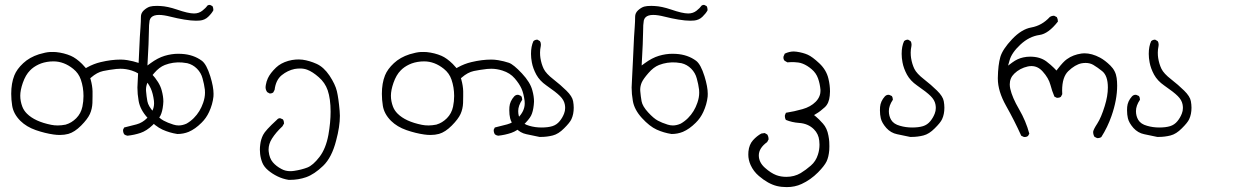

<svg xmlns="http://www.w3.org/2000/svg" viewBox="-20 -452 5040 777"><path d="M641.1 -41Q641.1 -62 634.3 -86.4Q626 -118.7 592.3 -154.8Q558.6 -190.9 539.6 -197.8Q519.5 -204.6 496.1 -208.5Q481.4 -210.9 468.3 -210.9Q430.2 -210.9 387.7 -200.7Q359.9 -194.3 332.5 -179.2L327.6 -176.3Q317.9 -187.5 312 -193.4Q288.1 -216.8 266.6 -226.1Q239.3 -237.8 207 -241.2Q200.7 -241.7 195.1 -241.7Q189.5 -241.7 181.9 -241.5Q174.3 -241.2 162.4 -238.8Q150.4 -236.3 137.7 -232.4Q99.6 -220.2 74 -196.3Q48.3 -172.4 38.1 -147Q25.4 -115.2 25.4 -72.3Q25.4 -48.3 29.3 -23.9Q34.7 9.3 62.5 37.1Q87.4 61.5 124.8 74.5Q162.1 87.4 196.8 92.3Q210 94.2 222.2 94.2Q240.7 94.2 256.8 89.8Q282.2 82.5 308.3 56.2Q334.5 29.8 343.8 9.3Q353 -11.2 354 -35.2Q354.5 -51.3 354.5 -63Q354.5 -74.7 354.5 -82.5Q354 -104.5 346.7 -130.9L345.2 -135.3L348.6 -138.2Q372.6 -159.2 397.5 -164.6Q420.9 -169.4 450.7 -172.9Q459.5 -173.8 467.8 -173.8Q490.2 -173.8 513.2 -166.5Q544.4 -156.7 563 -134.8Q581.5 -113.3 590.3 -93.8Q599.1 -74.2 603 -43.9Q603.5 -38.6 603.5 -33.7Q603.5 -2 575.7 25.4Q556.6 44.9 532.5 51.3Q508.3 57.6 482.4 64L478 73.2Q478 73.7 478 74.7Q478 84.5 482.9 91.8Q488.8 96.2 496.1 97.2Q523.9 94.2 548.6 85.9Q573.2 77.6 597.2 54.7Q621.1 31.7 629.2 15.9Q637.2 0 640.1 -27.3Q641.1 -33.7 641.1 -41ZM246.6 52.2Q228.5 55.7 214.1 55.7Q199.7 55.7 187.5 53.2Q121.1 40 88.9 7.8Q76.2 -4.9 70.3 -20.5Q62 -42.5 62 -64.7Q62 -86.9 72.3 -116.7Q83.5 -148.9 101.6 -167Q115.2 -181.2 135.7 -190.9Q156.2 -200.7 183.1 -203.1Q189.5 -203.6 196.3 -203.6Q238.8 -203.6 276.4 -173.3Q298.3 -155.8 307.1 -129.9Q317.9 -98.6 317.9 -63.5Q317.9 -41.5 313.5 -20.5Q307.6 7.3 288.6 26.4Q269.5 45.4 247.1 51.8Z M830.1 -432.1Q829.6 -432.1 828.4 -432.1Q827.1 -432.1 825.2 -432.1Q821.8 -431.2 819.8 -429.7L818.8 -428.7Q813 -419.9 798.8 -408.7Q784.7 -397.5 765.1 -397.5Q741.7 -397.5 695.3 -413.6Q657.7 -426.3 628.9 -427.7Q622.1 -428.2 615.7 -428.2Q597.2 -428.2 586.9 -425.3Q574.2 -421.4 561.5 -409.7Q550.3 -398.9 550.3 -384.3Q550.3 -365.7 548.6 -342Q546.9 -318.4 545.9 -302.2Q544.4 -270 541.5 -208Q538.6 -146 537.4 -125.7Q536.1 -105.5 536.1 -97.7Q536.1 -71.8 541 -43.9Q546.9 -8.3 577.6 25.4Q608.9 59.6 637.5 72.5Q666 85.4 697.8 90.3Q722.2 90.3 743.7 81.5Q770 70.3 795.4 44.9Q814.5 26.4 826.2 1Q840.3 -29.3 843.8 -61Q844.2 -66.4 844.2 -72.3Q844.2 -100.6 831.1 -143.1Q815.9 -191.9 796.9 -206.1Q763.2 -231 716.3 -233.9Q709 -234.4 701.7 -234.4Q674.3 -234.4 646.5 -226.1Q618.7 -217.8 589.4 -196.3L576.7 -187Q582.5 -290 582.5 -322.3Q582.5 -354.5 585.4 -369.1Q587.4 -377 592.3 -381.8Q602.1 -391.6 623.5 -391.6Q642.1 -391.6 669.9 -384.5Q697.8 -377.4 725.6 -372.8Q753.4 -368.2 772.9 -368.2Q780.3 -368.2 789.1 -368.9Q797.9 -369.6 806.9 -373.5Q815.9 -377.4 822.8 -384.3Q836.9 -397.9 843.3 -410.2Q843.3 -411.1 843.3 -413.6Q843.3 -420.9 839.8 -427.2ZM703.1 55.7Q692.4 55.7 681.6 52.2Q658.2 44.9 642.1 36.1Q625.5 27.3 603 2.9Q580.1 -22 576.4 -42.2Q572.8 -62.5 571.3 -81.1Q570.8 -84.5 570.8 -88.4Q570.8 -104 577.1 -118.4Q583.5 -132.8 604 -156.2Q624.5 -180.2 647 -189Q679.7 -201.7 716.3 -199.2Q727.5 -198.2 737.8 -196.3Q760.3 -190.9 777.1 -174.1Q793.9 -157.2 799.8 -134.3Q806.2 -111.8 809.1 -88.9Q809.6 -83 809.6 -76.7Q809.6 -57.6 802.2 -36.1Q790 0 764.2 25.9Q751 39.1 734.9 48.3Q718.3 55.7 703.1 55.7Z M1113.3 26.4Q1106.4 26.4 1102.1 31.2L1099.6 33.7Q1053.7 75.7 1044.7 94Q1035.6 112.3 1033.2 132.8Q1031.7 144 1031.7 153.6Q1031.7 163.1 1032.7 170.9Q1034.7 189 1041.5 206.1Q1048.3 223.1 1065.2 237.3Q1082 251.5 1103 261.7Q1124 272 1147.9 275.9Q1150.9 275.9 1153.3 275.9Q1188 275.9 1218.8 265.1Q1252 253.4 1287.6 219.2Q1322.8 185.5 1340.3 116.7Q1355.5 60.5 1355.5 16.6Q1355.5 6.3 1354.5 -3.4Q1350.1 -54.7 1343.3 -83Q1336.9 -110.4 1313.5 -146Q1290 -180.7 1261.2 -193.6Q1232.4 -206.5 1204.6 -210.4Q1196.3 -211.4 1189.5 -211.4Q1182.6 -211.4 1175.8 -210.9Q1162.1 -210 1146.5 -205.6Q1116.2 -196.8 1097.2 -178.7Q1073.7 -156.2 1064 -135.3Q1058.1 -122.6 1055.7 -107.9Q1054.7 -103.5 1054.7 -99.6Q1054.7 -87.9 1061.5 -79.1L1071.3 -73.7Q1071.8 -73.7 1072.3 -73.7Q1080.6 -73.7 1085.9 -78.1L1091.3 -88.4Q1096.2 -128.4 1120.1 -147.7Q1144 -167 1172.4 -172.9Q1183.6 -174.8 1194.3 -174.8Q1210 -174.8 1223.1 -169.9Q1245.1 -161.6 1270 -139.6Q1295.4 -117.7 1306.2 -86.4Q1317.9 -51.8 1317.9 0Q1317.9 43 1309.1 93.3Q1298.8 149.4 1272.9 183.1Q1246.6 217.3 1223.4 226.1Q1200.2 234.9 1171.4 239.3Q1163.1 240.7 1154.8 240.7Q1134.8 240.7 1119.1 231.9Q1097.7 220.7 1084 204.6Q1070.3 188.5 1067.4 161.1Q1066.9 157.7 1066.9 153.8Q1066.9 130.4 1080.6 108.9Q1096.7 83.5 1123 59.1L1129.4 47.9Q1129.4 47.4 1129.4 46.9Q1129.4 38.1 1125 31.2L1115.2 26.9Q1114.3 26.4 1113.3 26.4Z M2141.1 -41Q2141.1 -62 2134.3 -86.4Q2126 -118.7 2092.3 -154.8Q2058.6 -190.9 2039.6 -197.8Q2019.5 -204.6 1996.1 -208.5Q1981.4 -210.9 1968.3 -210.9Q1930.2 -210.9 1887.7 -200.7Q1859.9 -194.3 1832.5 -179.2L1827.6 -176.3Q1817.9 -187.5 1812 -193.4Q1788.1 -216.8 1766.6 -226.1Q1739.3 -237.8 1707 -241.2Q1700.7 -241.7 1695.1 -241.7Q1689.5 -241.7 1681.9 -241.5Q1674.3 -241.2 1662.4 -238.8Q1650.4 -236.3 1637.7 -232.4Q1599.6 -220.2 1574 -196.3Q1548.3 -172.4 1538.1 -147Q1525.4 -115.2 1525.4 -72.3Q1525.4 -48.3 1529.3 -23.9Q1534.7 9.3 1562.5 37.1Q1587.4 61.5 1624.8 74.5Q1662.1 87.4 1696.8 92.3Q1710 94.2 1722.2 94.2Q1740.7 94.2 1756.8 89.8Q1782.2 82.5 1808.3 56.2Q1834.5 29.8 1843.8 9.3Q1853 -11.2 1854 -35.2Q1854.5 -51.3 1854.5 -63Q1854.5 -74.7 1854.5 -82.5Q1854 -104.5 1846.7 -130.9L1845.2 -135.3L1848.6 -138.2Q1872.6 -159.2 1897.5 -164.6Q1920.9 -169.4 1950.7 -172.9Q1959.5 -173.8 1967.8 -173.8Q1990.2 -173.8 2013.2 -166.5Q2044.4 -156.7 2063 -134.8Q2081.5 -113.3 2090.3 -93.8Q2099.1 -74.2 2103 -43.9Q2103.5 -38.6 2103.5 -33.7Q2103.5 -2 2075.7 25.4Q2056.6 44.9 2032.5 51.3Q2008.3 57.6 1982.4 64L1978 73.2Q1978 73.7 1978 74.7Q1978 84.5 1982.9 91.8Q1988.8 96.2 1996.1 97.2Q2023.9 94.2 2048.6 85.9Q2073.2 77.6 2097.2 54.7Q2121.1 31.7 2129.2 15.9Q2137.2 0 2140.1 -27.3Q2141.1 -33.7 2141.1 -41ZM1746.6 52.2Q1728.5 55.7 1714.1 55.7Q1699.7 55.7 1687.5 53.2Q1621.1 40 1588.9 7.8Q1576.2 -4.9 1570.3 -20.5Q1562 -42.5 1562 -64.7Q1562 -86.9 1572.3 -116.7Q1583.5 -148.9 1601.6 -167Q1615.2 -181.2 1635.7 -190.9Q1656.2 -200.7 1683.1 -203.1Q1689.5 -203.6 1696.3 -203.6Q1738.8 -203.6 1776.4 -173.3Q1798.3 -155.8 1807.1 -129.9Q1817.9 -98.6 1817.9 -63.5Q1817.9 -41.5 1813.5 -20.5Q1807.6 7.3 1788.6 26.4Q1769.5 45.4 1747.1 51.8Z M2041.5 -19Q2041 -11.7 2041 -5.9Q2041 12.2 2044.4 26.4Q2048.8 45.4 2066.9 65.9Q2085 85.9 2110.4 91.1Q2135.7 96.2 2163.1 102.1Q2166 102.1 2169.4 102.1Q2193.8 102.1 2217 96.2Q2240.2 90.3 2262.7 67.4Q2286.1 44.4 2292.5 30.3Q2301.8 10.3 2301.8 -16.1Q2301.8 -28.8 2299.3 -42.5Q2295.9 -62 2272 -85.4Q2248 -108.9 2219.7 -130.9Q2189.5 -154.3 2180.2 -173.6Q2170.9 -192.9 2167 -217.3Q2165.5 -227.1 2165.5 -239.3Q2165.5 -251.5 2168.5 -266.1Q2168.9 -269 2168.9 -272Q2168.9 -279.8 2165 -285.6L2154.8 -291.5Q2154.8 -291.5 2154.3 -291.5Q2145.5 -291.5 2138.7 -285.6Q2128.9 -264.6 2128.9 -233.9Q2128.9 -217.3 2132.3 -199.7Q2136.7 -175.3 2150.4 -149.9Q2164.1 -125 2190.9 -106.4Q2230.5 -79.1 2246.3 -63.2Q2262.2 -47.4 2265.6 -29.8Q2267.1 -22 2267.1 -15.1Q2267.1 -2.9 2262.7 7.8Q2256.3 24.4 2245.1 38.1Q2232.9 53.2 2215.1 58.6Q2197.3 64 2171.4 64Q2145.5 64 2122.1 57.1Q2096.7 50.3 2086.4 33.2Q2077.1 17.6 2077.1 -2.4Q2077.1 -24.4 2093.3 -48.3Q2093.3 -48.8 2093.3 -48.8Q2093.3 -57.1 2088.9 -63.5L2079.1 -67.9Q2077.6 -68.4 2075.2 -68.4Q2067.4 -68.4 2061 -62Q2043.5 -42.5 2041.5 -19Z M2830.1 -432.1Q2829.6 -432.1 2828.4 -432.1Q2827.1 -432.1 2825.2 -432.1Q2821.8 -431.2 2819.8 -429.7L2818.8 -428.7Q2813 -419.9 2798.8 -408.7Q2784.7 -397.5 2765.1 -397.5Q2741.7 -397.5 2695.3 -413.6Q2657.7 -426.3 2628.9 -427.7Q2622.1 -428.2 2615.7 -428.2Q2597.2 -428.2 2586.9 -425.3Q2574.2 -421.4 2561.5 -409.7Q2550.3 -398.9 2550.3 -384.3Q2550.3 -365.7 2548.6 -342Q2546.9 -318.4 2545.9 -302.2Q2544.4 -270 2541.5 -208Q2538.6 -146 2537.4 -125.7Q2536.1 -105.5 2536.1 -97.7Q2536.1 -71.8 2541 -43.9Q2546.9 -8.3 2577.6 25.4Q2608.9 59.6 2637.5 72.5Q2666 85.4 2697.8 90.3Q2722.2 90.3 2743.7 81.5Q2770 70.3 2795.4 44.9Q2814.5 26.4 2826.2 1Q2840.3 -29.3 2843.8 -61Q2844.2 -66.4 2844.2 -72.3Q2844.2 -100.6 2831.1 -143.1Q2815.9 -191.9 2796.9 -206.1Q2763.2 -231 2716.3 -233.9Q2709 -234.4 2701.7 -234.4Q2674.3 -234.4 2646.5 -226.1Q2618.7 -217.8 2589.4 -196.3L2576.7 -187Q2582.5 -290 2582.5 -322.3Q2582.5 -354.5 2585.4 -369.1Q2587.4 -377 2592.3 -381.8Q2602.1 -391.6 2623.5 -391.6Q2642.1 -391.6 2669.9 -384.5Q2697.8 -377.4 2725.6 -372.8Q2753.4 -368.2 2772.9 -368.2Q2780.3 -368.2 2789.1 -368.9Q2797.9 -369.6 2806.9 -373.5Q2815.9 -377.4 2822.8 -384.3Q2836.9 -397.9 2843.3 -410.2Q2843.3 -411.1 2843.3 -413.6Q2843.3 -420.9 2839.8 -427.2ZM2703.1 55.7Q2692.4 55.7 2681.6 52.2Q2658.2 44.9 2642.1 36.1Q2625.5 27.3 2603 2.9Q2580.1 -22 2576.4 -42.2Q2572.8 -62.5 2571.3 -81.1Q2570.8 -84.5 2570.8 -88.4Q2570.8 -104 2577.1 -118.4Q2583.5 -132.8 2604 -156.2Q2624.5 -180.2 2647 -189Q2679.7 -201.7 2716.3 -199.2Q2727.5 -198.2 2737.8 -196.3Q2760.3 -190.9 2777.1 -174.1Q2793.9 -157.2 2799.8 -134.3Q2806.2 -111.8 2809.1 -88.9Q2809.6 -83 2809.6 -76.7Q2809.6 -57.6 2802.2 -36.1Q2790 0 2764.2 25.9Q2751 39.1 2734.9 48.3Q2718.3 55.7 2703.1 55.7Z M3164.1 305.2Q3196.8 305.2 3224.1 292.5Q3260.3 275.9 3290.5 245.6Q3316.4 219.2 3325 201.4Q3333.5 183.6 3335.9 155.8Q3336.4 147.5 3336.4 140.1Q3336.4 132.8 3335.9 122.3Q3335.4 111.8 3332.5 96.7Q3327.1 66.9 3310.5 48.3Q3293 28.8 3282.7 20.5L3274.4 13.7L3283.2 8.3Q3299.3 -1 3317.9 -18.1Q3335 -33.7 3337.9 -64.9Q3338.9 -73.7 3338.9 -82Q3338.9 -107.4 3332.5 -133.8Q3324.2 -168.9 3295.9 -195.6Q3267.6 -222.2 3249 -230.5Q3230.5 -238.8 3204.1 -242.7Q3198.2 -243.7 3192.4 -243.7Q3174.3 -243.7 3155.8 -234.9L3150.9 -223.6Q3150.4 -221.7 3150.4 -219.2Q3150.4 -211.4 3155.3 -206.1L3166.5 -199.7Q3177.7 -200.7 3183.3 -200.7Q3189 -200.7 3195.3 -200.4Q3201.7 -200.2 3210.7 -199Q3219.7 -197.8 3228.5 -194.3Q3247.1 -187 3264.6 -171.9Q3282.7 -156.7 3290.5 -134.8Q3298.3 -112.8 3300.3 -88.9Q3300.3 -86.4 3300.3 -83.3Q3300.3 -80.1 3299.6 -75Q3298.8 -69.8 3296.4 -63.5Q3291.5 -50.8 3280.8 -40Q3260.3 -19.5 3227.5 -10.3Q3194.8 -1 3160.6 4.4L3156.7 13.7Q3156.2 15.6 3156.2 17.6Q3156.2 26.4 3160.2 33.2Q3185.5 43.5 3213.4 45.4Q3250.5 47.9 3273.9 71.3Q3292.5 89.8 3295.4 117.2Q3296.4 125.5 3296.4 133.3Q3296.4 154.3 3290 173.8Q3281.7 200.7 3261.2 218.3Q3241.7 235.4 3220.2 248.5Q3194.3 263.7 3162.1 263.7Q3140.1 263.7 3121.6 256.8Q3099.6 248.5 3075.7 227.1Q3050.8 205.1 3050.8 176.8Q3050.8 147.5 3084.5 123L3090.3 112.3Q3090.3 111.8 3090.3 111.3Q3090.3 100.6 3085 92.3L3074.7 86.4L3061 88.4Q3043 98.1 3027.3 115.5Q3011.7 132.8 3008.8 161.1Q3008.3 167 3008.3 173.8Q3008.3 194.8 3017.6 215.8Q3029.3 241.7 3051.3 260.3Q3088.4 292 3124 300.8Q3142.6 305.2 3164.1 305.2Z M3541.5 -19Q3541 -11.7 3541 -5.9Q3541 12.2 3544.4 26.4Q3548.8 45.4 3566.9 65.9Q3585 85.9 3610.4 91.1Q3635.7 96.2 3663.1 102.1Q3666 102.1 3669.4 102.1Q3693.8 102.1 3717 96.2Q3740.2 90.3 3762.7 67.4Q3786.1 44.4 3792.5 30.3Q3801.8 10.3 3801.8 -16.1Q3801.8 -28.8 3799.3 -42.5Q3795.9 -62 3772 -85.4Q3748 -108.9 3719.7 -130.9Q3689.5 -154.3 3680.2 -173.6Q3670.9 -192.9 3667 -217.3Q3665.5 -227.1 3665.5 -239.3Q3665.5 -251.5 3668.5 -266.1Q3668.9 -269 3668.9 -272Q3668.9 -279.8 3665 -285.6L3654.8 -291.5Q3654.8 -291.5 3654.3 -291.5Q3645.5 -291.5 3638.7 -285.6Q3628.9 -264.6 3628.9 -233.9Q3628.9 -217.3 3632.3 -199.7Q3636.7 -175.3 3650.4 -149.9Q3664.1 -125 3690.9 -106.4Q3730.5 -79.1 3746.3 -63.2Q3762.2 -47.4 3765.6 -29.8Q3767.1 -22 3767.1 -15.1Q3767.1 -2.9 3762.7 7.8Q3756.3 24.4 3745.1 38.1Q3732.9 53.2 3715.1 58.6Q3697.3 64 3671.4 64Q3645.5 64 3622.1 57.1Q3596.7 50.3 3586.4 33.2Q3577.1 17.6 3577.1 -2.4Q3577.1 -24.4 3593.3 -48.3Q3593.3 -48.8 3593.3 -48.8Q3593.3 -57.1 3588.9 -63.5L3579.1 -67.9Q3577.6 -68.4 3575.2 -68.4Q3567.4 -68.4 3561 -62Q3543.5 -42.5 3541.5 -19Z M4421.4 106.9Q4431.2 106.9 4437 102.5Q4462.4 62.5 4478 17.6Q4501 -47.9 4501 -105.5Q4501 -121.6 4499 -136.2Q4495.1 -165.5 4473.4 -186.8Q4451.7 -208 4431.6 -218.8Q4398.9 -236.3 4368.2 -236.3Q4362.3 -236.3 4356.4 -235.4Q4339.8 -232.9 4325.4 -227.5Q4311 -222.2 4297.4 -212.4Q4283.2 -202.6 4260.7 -173.3L4255.4 -166.5Q4247.6 -174.8 4245.1 -177.2Q4232.9 -189.5 4214.4 -203.6Q4188.5 -222.7 4148.9 -222.7Q4134.8 -222.7 4121.1 -219.7Q4097.7 -214.8 4076.7 -199.2L4059.6 -186.5L4065.4 -207Q4073.7 -238.3 4109.4 -271.5Q4145 -304.7 4187 -310.5Q4222.7 -315.4 4261.2 -364.7Q4261.2 -365.2 4261.2 -365.7Q4261.2 -375 4256.8 -382.8L4246.1 -388.2Q4245.6 -388.2 4243.7 -388.2Q4241.7 -388.2 4239.3 -387.7Q4233.4 -386.7 4228.5 -383.3Q4196.8 -348.6 4153.3 -340.8Q4114.3 -334 4075.9 -293.5Q4037.6 -252.9 4028.3 -221.7Q4019 -189.5 4018.1 -136.7Q4018.1 -135.3 4018.1 -133.8Q4018.1 -83 4051.5 -23.7Q4085 35.6 4112.8 97.2L4123 102.1Q4125 102.5 4126.5 102.5Q4135.3 102.5 4140.6 97.7L4145.5 88.9Q4131.8 37.6 4104 -10Q4076.2 -57.6 4068.4 -92.8Q4066.4 -102.1 4066.4 -110.8Q4066.4 -136.2 4084.5 -153.8Q4106.9 -175.8 4139.6 -183.1Q4147 -184.6 4154.3 -184.6Q4180.2 -184.6 4199.7 -162.6Q4223.6 -136.2 4231 -108.4Q4237.3 -84 4247.1 -61L4256.8 -56.2Q4257.3 -56.2 4258.1 -56.2Q4258.8 -56.2 4260 -56.2Q4261.2 -56.2 4262.5 -56.4Q4263.7 -56.6 4264.9 -56.9Q4266.1 -57.1 4267.3 -57.4Q4268.6 -57.6 4269.5 -58.1Q4271.5 -59.1 4273.4 -60.5L4278.8 -70.8Q4278.3 -78.6 4278.3 -85.4Q4278.3 -140.1 4303.2 -164.1Q4330.6 -190.4 4356.9 -195.8Q4365.7 -197.3 4373.5 -197.3Q4390.6 -197.3 4404.3 -189.5Q4422.4 -178.7 4440.4 -164.1Q4463.4 -145.5 4463.4 -98.1Q4463.4 -63.5 4450.7 -22.9Q4436.5 23.4 4420.7 47.9Q4404.8 72.3 4403.8 81.5Q4403.8 92.8 4409.2 101.6L4419.9 106.9Q4420.4 106.9 4421.4 106.9Z M4541.5 -19Q4541 -11.7 4541 -5.9Q4541 12.2 4544.4 26.4Q4548.8 45.4 4566.9 65.9Q4585 85.9 4610.4 91.1Q4635.7 96.2 4663.1 102.1Q4666 102.1 4669.4 102.1Q4693.8 102.1 4717 96.2Q4740.2 90.3 4762.7 67.4Q4786.1 44.4 4792.5 30.3Q4801.8 10.3 4801.8 -16.1Q4801.8 -28.8 4799.3 -42.5Q4795.9 -62 4772 -85.4Q4748 -108.9 4719.7 -130.9Q4689.5 -154.3 4680.2 -173.6Q4670.9 -192.9 4667 -217.3Q4665.5 -227.1 4665.5 -239.3Q4665.5 -251.5 4668.5 -266.1Q4668.9 -269 4668.9 -272Q4668.9 -279.8 4665 -285.6L4654.8 -291.5Q4654.8 -291.5 4654.3 -291.5Q4645.5 -291.5 4638.7 -285.6Q4628.9 -264.6 4628.9 -233.9Q4628.9 -217.3 4632.3 -199.7Q4636.7 -175.3 4650.4 -149.9Q4664.1 -125 4690.9 -106.4Q4730.5 -79.1 4746.3 -63.2Q4762.2 -47.4 4765.6 -29.8Q4767.1 -22 4767.1 -15.1Q4767.1 -2.9 4762.7 7.8Q4756.3 24.4 4745.1 38.1Q4732.9 53.2 4715.1 58.6Q4697.3 64 4671.4 64Q4645.5 64 4622.1 57.1Q4596.7 50.3 4586.4 33.2Q4577.1 17.6 4577.1 -2.4Q4577.1 -24.4 4593.3 -48.3Q4593.3 -48.8 4593.3 -48.8Q4593.3 -57.1 4588.9 -63.5L4579.1 -67.9Q4577.6 -68.4 4575.2 -68.4Q4567.4 -68.4 4561 -62Q4543.5 -42.5 4541.5 -19Z"/></svg>

Font: Bakudai
Style: ExtraLight
Weight: 200
Version: Version 1.48